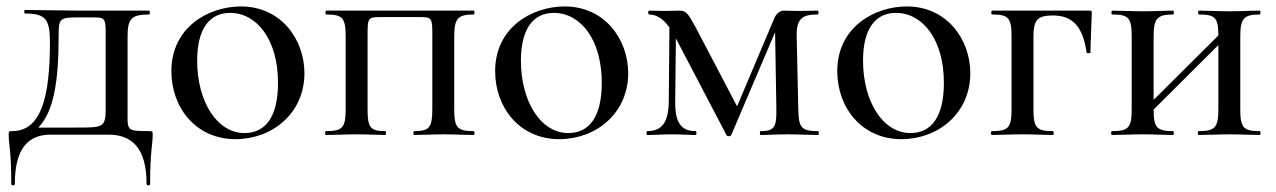

<svg xmlns="http://www.w3.org/2000/svg" viewBox="-20 -419 3962 596"><path d="M443 -12C370 -12 376 -13 376 -81V-303C376 -360 386 -374 443 -374C446 -374 446 -386 443 -386H231C205 -386 81 -388 58 -388C54 -388 54 -377 58 -377C121 -377 135 -360 135 -288C135 -118 108 -12 18 -12C8 -12 7 -12 7 0C7 31 15 46 15 152C15 158 26 158 26 152C26 39 70 -1 137 -1H317C388 -1 435 39 435 152C435 158 446 158 446 152C446 52 454 28 454 0C454 -11 453 -12 443 -12ZM308 -81C308 -23 300 -23 216 -23H99C147 -73 162 -166 162 -308C162 -359 164 -365 219 -365H261C308 -365 308 -366 308 -305Z M711 13C825 13 925 -67 925 -192C925 -297 852 -399 728 -399C629 -399 512 -336 512 -198C512 -85 588 13 711 13ZM739 -6C654 -6 592 -103 592 -231C592 -329 630 -379 694 -379C778 -379 843 -295 843 -162C843 -56 804 -6 739 -6Z M1450 -12C1399 -12 1390 -23 1390 -81V-303C1390 -360 1399 -374 1450 -374C1454 -374 1454 -386 1450 -386H993C989 -386 989 -374 993 -374C1044 -374 1053 -363 1053 -305V-81C1053 -23 1044 -12 992 -12C988 -12 988 0 992 0C1019 0 1053 -2 1088 -2C1120 -2 1151 0 1176 0C1179 0 1179 -12 1176 -12C1129 -12 1121 -23 1121 -81V-303C1121 -365 1121 -366 1164 -366H1280C1322 -366 1322 -365 1322 -305V-81C1322 -23 1313 -12 1266 -12C1262 -12 1262 0 1266 0C1290 0 1324 -2 1357 -2C1391 -2 1424 0 1450 0C1454 0 1454 -12 1450 -12Z M1716 13C1830 13 1930 -67 1930 -192C1930 -297 1857 -399 1733 -399C1634 -399 1517 -336 1517 -198C1517 -85 1593 13 1716 13ZM1744 -6C1659 -6 1597 -103 1597 -231C1597 -329 1635 -379 1699 -379C1783 -379 1848 -295 1848 -162C1848 -56 1809 -6 1744 -6Z M2519 -12C2467 -12 2459 -23 2458 -81L2453 -308C2452 -364 2474 -374 2518 -374C2522 -374 2522 -386 2518 -386C2500 -386 2486 -385 2460 -385C2438 -385 2422 -386 2413 -386C2402 -386 2389 -377 2383 -361L2268 -89L2139 -335C2115 -379 2110 -386 2087 -386C2079 -386 2061 -385 2043 -385C2031 -385 2011 -386 1995 -386C1991 -386 1991 -374 1995 -374C2013 -374 2035 -366 2058 -334L2056 -104C2055 -39 2035 -12 1989 -12C1986 -12 1986 0 1989 0C2012 0 2039 -2 2065 -2C2094 -2 2117 0 2139 0C2143 0 2143 -12 2139 -12C2094 -12 2075 -39 2076 -104L2078 -300L2235 0C2237 5 2248 5 2250 0L2386 -319L2390 -81C2391 -23 2383 -12 2341 -12C2338 -12 2338 0 2341 0C2365 0 2391 -2 2425 -2C2457 -2 2493 0 2519 0C2523 0 2523 -12 2519 -12Z M2778 13C2892 13 2992 -67 2992 -192C2992 -297 2919 -399 2795 -399C2696 -399 2579 -336 2579 -198C2579 -85 2655 13 2778 13ZM2806 -6C2721 -6 2659 -103 2659 -231C2659 -329 2697 -379 2761 -379C2845 -379 2910 -295 2910 -162C2910 -56 2871 -6 2806 -6Z M3361 -386H3060C3056 -386 3056 -374 3060 -374C3111 -374 3120 -363 3120 -305V-81C3120 -23 3111 -12 3059 -12C3055 -12 3055 0 3059 0C3086 0 3120 -2 3155 -2C3189 -2 3222 0 3248 0C3252 0 3252 -12 3248 -12C3197 -12 3188 -23 3188 -81V-303C3188 -355 3198 -371 3248 -371C3307 -371 3341 -340 3353 -256C3353 -253 3365 -253 3365 -256C3365 -282 3368 -337 3369 -377C3369 -385 3369 -386 3361 -386Z M3890 -12C3839 -12 3830 -23 3830 -81V-303C3830 -360 3839 -374 3890 -374C3894 -374 3894 -386 3890 -386C3865 -386 3831 -384 3797 -384C3762 -384 3728 -386 3702 -386C3698 -386 3698 -374 3702 -374C3752 -374 3762 -364 3762 -309L3561 -109V-303C3561 -360 3570 -374 3621 -374C3625 -374 3625 -386 3621 -386C3596 -386 3562 -384 3528 -384C3493 -384 3459 -386 3433 -386C3429 -386 3429 -374 3433 -374C3484 -374 3493 -363 3493 -305V-81C3493 -23 3484 -12 3432 -12C3428 -12 3428 0 3432 0C3459 0 3493 -2 3528 -2C3562 -2 3595 0 3621 0C3625 0 3625 -12 3621 -12C3571 -12 3561 -23 3561 -79L3762 -279V-81C3762 -23 3752 -12 3701 -12C3697 -12 3697 0 3701 0C3727 0 3762 -2 3797 -2C3831 -2 3864 0 3890 0C3894 0 3894 -12 3890 -12Z"/></svg>

Font: Cormorant Infant Book
Style: Regular
Weight: 500
Designer: Christian Thalmann (Catharsis Fonts)
Version: Version 1.000;PS 002.000;hotconv 1.0.88;makeotf.lib2.5.64775